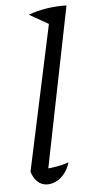

<svg xmlns="http://www.w3.org/2000/svg" viewBox="-53 -763 371 801"><g transform="rotate(-5 132.0 -362.5)"><path d="M185 -656 97 -706Q132 -719 173 -725.5Q214 -732 257 -731ZM115 -25 99 -59Q129 -60 156 -64.5Q183 -69 208 -78Q201 -53 186 -33.5Q171 -14 152 -4Q133 6 113 6Q90 6 72.5 -9.5Q55 -25 47 -53L188 -711L257 -731Z"/></g></svg>

Font: Piazzolla 24pt
Style: Italic
Weight: 400
Italic angle: -11.3°
Designer: Juan Pablo del Peral
Foundry: Huerta Tipografica
Version: Version 2.005